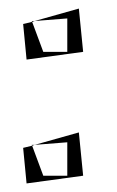

<svg xmlns="http://www.w3.org/2000/svg" viewBox="-20 -421 273 448"><path d="M34 -76 42 7 174 -11 164 -112 61 -83 137 -89V-11H81L55 -81ZM54 -83H61L55 -81ZM34 -365 42 -282 174 -300 164 -401 61 -372 137 -378V-300H81L55 -370ZM54 -372H61L55 -370Z"/></svg>

Font: Quebrada
Style: Regular
Weight: 400
Designer: deFharo
Foundry: deFharo
Version: Version 1.034 2012